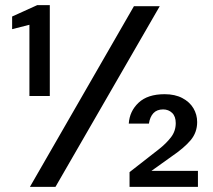

<svg xmlns="http://www.w3.org/2000/svg" viewBox="-20 -724 825 744"><path d="M94 -352V-628L27 -611V-660L124 -704H173V-352ZM96 0 499 -700H599L195 0ZM482 0V-57L596 -146Q624 -168 642.5 -192Q661 -216 661 -247Q661 -273 647 -286.5Q633 -300 612 -300Q588 -300 574.5 -285.5Q561 -271 557 -245H479Q482 -293 517 -326Q552 -359 618 -359Q658 -359 686.5 -344Q715 -329 729.5 -304.5Q744 -280 744 -251Q744 -211 719 -181Q694 -151 644 -117L567 -62H747V0Z"/></svg>

Font: DM Sans 36pt Medium
Style: Regular
Weight: 500
Designer: Colophon Foundry, Jonny Pinhorn
Foundry: Colophon Foundry
Version: Version 4.004;gftools[0.9.30]